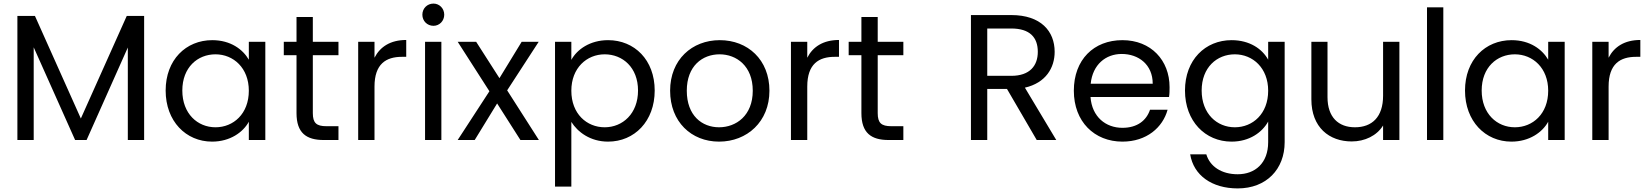

<svg xmlns="http://www.w3.org/2000/svg" viewBox="-20 -781 9198 1071"><path d="M77 0H168V-517L399 0H463L693 -516V0H784V-692H687L431 -120L175 -692H77Z M1368 -275C1368 -146 1282 -71 1182 -71C1082 -71 997 -147 997 -276C997 -405 1082 -478 1182 -478C1282 -478 1368 -402 1368 -275ZM904 -276C904 -105 1017 9 1163 9C1263 9 1336 -43 1368 -102V0H1460V-548H1368V-448C1335 -505 1267 -557 1164 -557C1017 -557 904 -447 904 -276Z M1634 -150C1634 -39 1689 0 1786 0H1868V-77H1801C1745 -77 1725 -95 1725 -150V-473H1868V-548H1725V-686H1634V-548H1563V-473H1634Z M2069 -298C2069 -425 2134 -464 2222 -464H2246V-558C2158 -558 2100 -520 2069 -459V-548H1978V0H2069Z M2398 -637C2431 -637 2458 -664 2458 -699C2458 -734 2431 -761 2398 -761C2363 -761 2336 -734 2336 -699C2336 -664 2363 -637 2398 -637ZM2351 0H2442V-548H2351Z M2883 0H2986L2809 -277L2985 -548H2890L2766 -345L2636 -548H2533L2710 -272L2533 0H2628L2753 -204Z M3539 -276C3539 -147 3453 -71 3353 -71C3253 -71 3167 -146 3167 -275C3167 -402 3253 -478 3353 -478C3453 -478 3539 -405 3539 -276ZM3167 260V-101C3202 -45 3272 9 3372 9C3519 9 3632 -105 3632 -276C3632 -447 3519 -557 3372 -557C3272 -557 3199 -506 3167 -447V-548H3076V260Z M4272 -275C4272 -448 4151 -557 3995 -557C3840 -557 3718 -448 3718 -275C3718 -102 3836 9 3991 9C4147 9 4272 -102 4272 -275ZM3811 -275C3811 -413 3898 -478 3994 -478C4088 -478 4179 -413 4179 -275C4179 -136 4086 -71 3991 -71C3896 -71 3811 -136 3811 -275Z M4483 -298C4483 -425 4548 -464 4636 -464H4660V-558C4572 -558 4514 -520 4483 -459V-548H4392V0H4483Z M4785 -150C4785 -39 4840 0 4937 0H5019V-77H4952C4896 -77 4876 -95 4876 -150V-473H5019V-548H4876V-686H4785V-548H4714V-473H4785Z M5769 -492C5769 -415 5725 -358 5621 -358H5487V-622H5621C5725 -622 5769 -572 5769 -492ZM5597 -285 5763 0H5872L5697 -292C5814 -319 5863 -403 5863 -492C5863 -607 5786 -697 5621 -697H5396V0H5487V-285Z M6237 -480C6331 -480 6410 -421 6410 -314H6064C6075 -421 6148 -480 6237 -480ZM6395 -169C6375 -109 6324 -68 6241 -68C6148 -68 6071 -129 6063 -240H6501C6504 -259 6504 -275 6504 -295C6504 -444 6401 -557 6241 -557C6081 -557 5970 -448 5970 -275C5970 -102 6085 9 6241 9C6376 9 6466 -70 6493 -169Z M7054 -275C7054 -146 6968 -71 6868 -71C6768 -71 6683 -147 6683 -276C6683 -405 6768 -478 6868 -478C6968 -478 7054 -402 7054 -275ZM6590 -276C6590 -105 6703 9 6850 9C6950 9 7021 -43 7054 -103V12C7054 129 6981 191 6884 191C6793 191 6729 147 6709 80H6619C6638 197 6740 270 6884 270C7044 270 7146 163 7146 12V-548H7054V-448C7021 -508 6951 -557 6850 -557C6703 -557 6590 -447 6590 -276Z M7786 -548H7695V-247C7695 -128 7633 -71 7538 -71C7446 -71 7385 -127 7385 -239V-548H7295V-227C7295 -70 7395 8 7520 8C7593 8 7660 -24 7695 -81V0H7786Z M7940 0H8031V-740H7940Z M8616 -275C8616 -146 8530 -71 8430 -71C8330 -71 8245 -147 8245 -276C8245 -405 8330 -478 8430 -478C8530 -478 8616 -402 8616 -275ZM8152 -276C8152 -105 8265 9 8411 9C8511 9 8584 -43 8616 -102V0H8708V-548H8616V-448C8583 -505 8515 -557 8412 -557C8265 -557 8152 -447 8152 -276Z M8953 -298C8953 -425 9018 -464 9106 -464H9130V-558C9042 -558 8984 -520 8953 -459V-548H8862V0H8953Z"/></svg>

Font: Matrixport Regular
Style: Regular
Weight: 400
Designer: Ninad Kale (Devanagari), Jonny Pinhorn (Latin)
Foundry: Indian Type Foundry
Version: Version 3.200;PS 1.000;hotconv 16.6.54;makeotf.lib2.5.65590